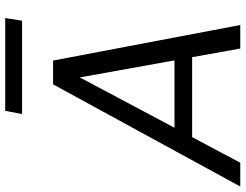

<svg xmlns="http://www.w3.org/2000/svg" viewBox="-134 -798 919 718"><g transform="rotate(-90 325.0 -439.5)"><path d="M-14 0 368 -700H457L590 0H502L394 -600L75 0ZM118 -180 153 -246H503L514 -180ZM257 -816 269 -879H616L606 -816Z"/></g></svg>

Font: DM Sans 16pt
Style: Italic
Weight: 400
Italic angle: -10°
Version: Version 4.004;gftools[0.9.30]